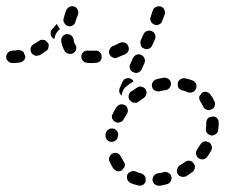

<svg xmlns="http://www.w3.org/2000/svg" viewBox="-40 -581 736 618"><path d="M509 3Q513 -3 512 -11Q510 -15 509 -19Q505 -24 499 -26Q493 -29 487 -27Q478 -24 468 -23Q460 -22 455 -15Q450 -8 451 0Q452 4 454 7Q456 11 459 13Q462 15 466 16Q470 17 474 17Q486 15 497 12Q505 10 509 3ZM380 8Q373 4 370 -3Q367 -11 370 -19Q374 -26 382 -29Q389 -32 397 -29Q405 -25 414 -23Q419 -22 423 -18Q427 -14 429 -8Q428 -3 429 2Q427 10 420 14Q413 18 405 16Q392 13 380 8ZM585 -34Q587 -37 587 -41Q588 -44 587 -48Q586 -51 584 -54Q581 -57 578 -61Q573 -64 566 -64Q560 -63 556 -60Q548 -54 539 -49Q532 -44 530 -36Q528 -28 532 -21Q534 -18 537 -15Q541 -13 545 -12Q548 -11 552 -12Q556 -12 560 -14Q570 -21 580 -28Q583 -30 585 -34ZM331 -33Q328 -35 325 -38Q318 -49 313 -60Q309 -68 312 -75Q315 -83 322 -87Q326 -88 330 -89Q334 -89 338 -88Q341 -86 344 -84Q347 -81 349 -77Q353 -69 358 -61Q361 -57 362 -52Q362 -47 360 -42Q360 -41 359 -41Q355 -37 353 -33Q349 -31 346 -30Q342 -29 338 -30Q334 -31 331 -33ZM642 -104Q643 -108 641 -112Q640 -115 638 -118Q636 -121 633 -123Q628 -124 624 -126Q618 -127 613 -124Q608 -121 605 -116Q600 -108 594 -99Q592 -96 591 -92Q590 -88 591 -85Q592 -81 594 -77Q596 -74 599 -72Q606 -67 614 -68Q622 -70 627 -76Q634 -86 640 -97Q642 -100 642 -104ZM300 -140Q301 -136 303 -133Q305 -130 309 -127Q312 -125 316 -125Q324 -123 331 -128Q338 -132 339 -141L340 -144Q341 -148 340 -152Q339 -156 337 -159Q334 -162 331 -165Q328 -167 324 -167Q316 -169 309 -164Q302 -160 300 -151V-148Q299 -144 300 -140ZM659 -200Q654 -206 646 -206Q641 -205 635 -204Q634 -204 633 -203Q631 -202 630 -201Q627 -198 626 -195Q624 -191 624 -187Q624 -177 623 -168Q622 -164 623 -160Q624 -156 626 -153Q629 -150 632 -148Q635 -146 639 -145Q647 -144 654 -149Q661 -153 662 -162Q664 -174 664 -186Q664 -194 659 -200ZM320 -208Q321 -212 323 -215Q328 -226 335 -236Q340 -243 348 -245Q356 -246 363 -242Q370 -237 371 -229Q373 -221 368 -214Q363 -206 358 -197Q355 -191 350 -189Q344 -186 338 -186Q334 -188 330 -189Q327 -191 324 -194Q322 -197 321 -200Q320 -204 320 -208ZM624 -285Q616 -287 610 -282Q607 -278 604 -274Q603 -273 602 -272Q602 -272 602 -271Q601 -270 601 -269Q601 -265 602 -261Q603 -257 605 -254Q610 -247 614 -238Q617 -231 625 -228Q633 -225 641 -229Q644 -230 647 -233Q650 -236 651 -240Q652 -244 652 -248Q652 -252 650 -255Q645 -267 637 -277Q632 -284 624 -285ZM395 -250Q401 -250 406 -254Q414 -260 422 -265Q429 -270 431 -278Q433 -286 429 -293Q424 -300 416 -302Q408 -304 401 -299Q391 -293 381 -286Q375 -281 374 -273Q373 -266 377 -259Q381 -256 384 -253Q389 -250 395 -250ZM390 -319Q388 -322 386 -324Q383 -327 380 -328Q373 -331 365 -328Q357 -325 354 -317L345 -297Q343 -291 344 -284Q346 -278 351 -274Q351 -274 352 -275Q353 -284 357 -292Q361 -299 368 -304Q378 -312 390 -319Q390 -319 390 -319ZM580 -322Q588 -318 591 -311Q594 -303 591 -296Q588 -288 581 -285Q573 -281 565 -284Q557 -288 547 -290Q544 -291 540 -293Q537 -295 535 -298Q534 -300 533 -302Q533 -303 532 -305Q533 -310 532 -315Q535 -322 541 -326Q548 -330 556 -329Q569 -326 580 -322ZM487 -331Q495 -332 502 -327Q509 -322 510 -314Q511 -305 506 -299Q501 -292 493 -291Q483 -290 474 -287Q468 -286 462 -288Q456 -290 452 -295Q451 -299 449 -303Q448 -311 452 -317Q456 -324 464 -326Q475 -329 487 -331ZM379 -374 388 -394Q392 -402 400 -405Q407 -408 415 -404Q422 -401 425 -393Q428 -385 425 -378L416 -358Q413 -351 406 -348Q400 -345 393 -347Q391 -348 389 -349Q387 -349 386 -350Q380 -354 378 -361Q376 -368 379 -374ZM269 -379Q277 -379 283 -385Q288 -392 287 -400Q287 -408 280 -414Q274 -419 266 -418Q260 -418 255 -418Q249 -418 243 -418Q235 -419 229 -414Q222 -408 222 -400Q221 -396 223 -392Q224 -389 226 -386Q229 -383 232 -381Q236 -379 240 -379Q247 -378 255 -378Q262 -378 269 -379ZM32 -383Q35 -385 38 -388Q40 -391 41 -394Q42 -398 41 -401Q38 -406 37 -412Q34 -416 29 -418Q23 -420 18 -420Q9 -418 0 -418Q-8 -418 -14 -412Q-20 -406 -20 -398Q-20 -394 -19 -390Q-17 -387 -14 -384Q-11 -381 -8 -380Q-4 -378 0 -378Q12 -378 25 -380Q29 -381 32 -383ZM374 -419Q376 -427 372 -434Q369 -441 361 -444Q353 -446 345 -443Q335 -437 324 -433Q316 -430 313 -422Q309 -414 312 -407Q316 -399 323 -396Q331 -392 338 -396Q351 -401 364 -407Q371 -411 374 -419ZM114 -422Q116 -426 116 -430Q117 -433 117 -436Q116 -439 115 -442Q114 -442 114 -443Q110 -446 108 -450Q102 -453 96 -453Q90 -453 85 -449Q77 -444 69 -439Q61 -435 59 -427Q57 -419 61 -411Q63 -408 66 -406Q70 -403 73 -402Q77 -401 81 -402Q85 -402 89 -404Q99 -410 108 -417Q112 -419 114 -422ZM181 -408Q189 -406 196 -410Q203 -414 205 -422Q207 -431 202 -438Q198 -444 197 -454Q195 -463 189 -467Q182 -472 174 -471Q166 -470 161 -463Q156 -457 157 -448Q160 -431 168 -417Q172 -410 181 -408ZM413 -451 422 -471Q425 -478 433 -481Q441 -484 448 -481Q456 -478 459 -470Q462 -463 459 -455L450 -435Q447 -428 441 -425Q434 -422 427 -423Q426 -424 424 -425Q422 -426 420 -426Q414 -430 413 -437Q411 -444 413 -451ZM125 -465Q123 -469 123 -473Q123 -477 124 -481Q125 -485 128 -487Q135 -495 142 -503Q142 -503 142 -504Q143 -504 143 -504Q145 -500 147 -496Q150 -491 153 -487Q147 -483 143 -477Q138 -470 136 -461Q135 -458 135 -456Q133 -456 132 -457Q130 -458 129 -459Q126 -462 125 -465ZM164 -514Q165 -510 167 -507Q169 -503 172 -501Q175 -498 179 -497Q187 -495 194 -499Q201 -503 203 -511Q206 -522 211 -534Q214 -542 210 -549Q207 -557 199 -560Q195 -561 191 -561Q187 -561 184 -559Q180 -557 177 -554Q175 -551 173 -548Q168 -534 165 -522Q164 -518 164 -514ZM460 -501Q467 -499 473 -503Q480 -506 482 -513L490 -534Q491 -538 491 -542Q491 -546 489 -549Q488 -553 485 -556Q482 -558 478 -560Q470 -562 463 -559Q455 -556 452 -548L445 -527Q442 -521 445 -514Q447 -507 453 -504Q455 -503 457 -502Q459 -501 460 -501Z"/></svg>

Font: FRB American Cursive Dashed
Style: Bold Italic
Weight: 700
Italic angle: -25°
Version: Version 2.0;Modular Font Editor K font №1